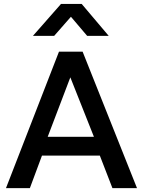

<svg xmlns="http://www.w3.org/2000/svg" viewBox="-20 -965 734 985"><path d="M10.7 0 282.6 -700H403.8L682.8 0H556.7L492.1 -166.9H195.4L133.3 0ZM224.7 -263.2H461.8L340.8 -568.2ZM148.9 -780.9 292.9 -944.8H399.1L537.8 -780.9H427.2L343.9 -879L257.8 -780.9Z"/></svg>

Font: Geologica-Sharp
Style: Regular
Weight: 100
Designer: Sindre Bremnes, Frode Helland
Foundry: Monokrom Skriftforlag AS
Version: Version 1.010;gftools[0.9.28]